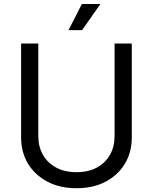

<svg xmlns="http://www.w3.org/2000/svg" viewBox="-20 -950 781 981"><path d="M565.4 -727.5H653.3V-247.1Q653.3 -172.4 618.4 -114Q583.5 -55.7 520 -22Q456.5 11.7 371.1 11.7Q285.6 11.7 221.9 -22Q158.2 -55.7 123 -114Q87.9 -172.4 87.9 -247.1V-727.5H175.8V-253.9Q175.8 -200.7 199.2 -159.2Q222.7 -117.7 266.6 -94Q310.5 -70.3 371.1 -70.3Q431.6 -70.3 475.1 -94Q518.6 -117.7 542 -159.2Q565.4 -200.7 565.4 -253.9ZM330.1 -795.9 398.4 -929.7H493.2L399.4 -795.9Z"/></svg>

Font: GitLab Sans
Style: Regular
Weight: 400
Designer: Rasmus Andersson
Foundry: Modifications by GitLab B.V., manufactured by rsms
Version: Version 4.000;git-c8fb6b7